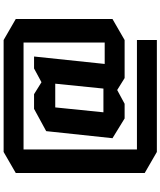

<svg xmlns="http://www.w3.org/2000/svg" viewBox="67 -812 886 1060"><g transform="rotate(-90 510.0 -282.0)"><path d="M819 141H201L85 74V-638L201 -705H819L935 -638V-104L819 -37H609L543 -78L467 -37H386L277 -104L316 -470L439 -537H520L586 -496L662 -537H728L687 -147H805V-595H215V31H819ZM447 -420 420 -154H551L578 -420Z"/></g></svg>

Font: Quantico
Style: Bold
Weight: 700
Designer: Matt Desmond
Foundry: MADtype
Version: Version 2.002